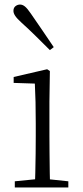

<svg xmlns="http://www.w3.org/2000/svg" viewBox="-20 -823 365 843"><path d="M45 0V-27L156 -38H175L280 -27V0ZM133 0Q134 -24 135 -64.5Q136 -105 136.5 -149Q137 -193 137 -226V-281Q137 -332 136 -375Q135 -418 133 -456L40 -459V-485L187 -519L199 -511L197 -377V-226Q197 -193 197.5 -149Q198 -105 198.5 -64.5Q199 -24 200 0ZM216 -616 199 -603Q167 -635 135.5 -666Q104 -697 75 -723Q55 -741 47 -753Q39 -765 39 -775Q39 -789 48 -796Q57 -803 68 -803Q79 -803 89.5 -794.5Q100 -786 115 -764Q138 -730 164.5 -692Q191 -654 216 -616Z"/></svg>

Font: Noto Serif TC
Style: Regular
Weight: 200
Designer: Ryoko NISHIZUKA 西塚涼子 (kana & ideographs); Frank Grießhammer (Latin, Greek & Cyrillic); Wenlong ZHANG 张文龙 (bopomofo); San
Foundry: Adobe
Version: Version 2.001;hotconv 1.1.0;makeotfexe 2.6.0